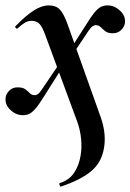

<svg xmlns="http://www.w3.org/2000/svg" viewBox="-30 -415 482 710"><path d="M195 275Q193 276 190.5 269.5Q188 263 191 262Q226 251 244 224Q262 197 268 161Q273 132 270 99.5Q267 67 256 36L135 -292Q123 -323 111.5 -330.5Q100 -338 88 -338Q73 -338 61 -330.5Q49 -323 36 -311Q33 -307 28.5 -311.5Q24 -316 28 -319Q65 -357 94.5 -376Q124 -395 151 -395Q177 -395 191.5 -379.5Q206 -364 220 -325L343 20Q354 52 356.5 81Q359 110 354 135Q345 187 306 219Q267 251 195 275ZM54 11Q29 11 8 -9Q-13 -29 -9 -55Q-7 -69 5 -80.5Q17 -92 35 -92Q54 -92 63.5 -85Q73 -78 80 -70.5Q87 -63 99 -63Q104 -63 110 -67Q116 -71 124 -83L204 -201L214 -187L135 -62Q116 -31 103 -15.5Q90 0 79.5 5.5Q69 11 54 11ZM219 -184 208 -198 288 -323Q307 -354 319.5 -369Q332 -384 343 -389.5Q354 -395 368 -395Q393 -395 414 -375.5Q435 -356 432 -330Q430 -316 418 -304Q406 -292 387 -292Q369 -292 359.5 -299.5Q350 -307 342.5 -314.5Q335 -322 323 -322Q319 -322 312.5 -318Q306 -314 298 -302Z"/></svg>

Font: Cormorant Garamond Light
Style: Italic
Weight: 300
Italic angle: -10°
Designer: Christian Thalmann (Catharsis Fonts)
Foundry: Catharsis Fonts
Version: Version 4.001